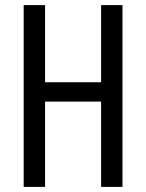

<svg xmlns="http://www.w3.org/2000/svg" viewBox="-20 -734 573 754"><path d="M461 0H377V-335H157V0H73V-714H157V-411H377V-714H461Z"/></svg>

Font: Noto Sans ExtraCondensed
Style: Regular
Weight: 400
Width: 2
Designer: Monotype Design Team
Foundry: Monotype Imaging Inc.
Version: Version 2.013; ttfautohint (v1.8.4.7-5d5b)